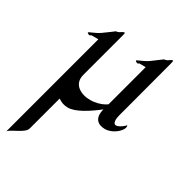

<svg xmlns="http://www.w3.org/2000/svg" viewBox="-173 -524 802 860"><g transform="rotate(30 228.5 -94.0)"><path d="M396.4 -121.6 466.7 -385.7 470.8 -400.9C474.7 -415.5 474.5 -418.5 472.1 -418.5C466.2 -418.5 457.7 -412.1 452.2 -408.2C445.5 -403.3 435.2 -402.8 435.2 -402.8L383.3 -364.3C361.7 -349.1 330.9 -339.8 329.3 -335.9C327.7 -331.5 338.4 -327.6 341.8 -327.6C345.2 -327.6 347.2 -331.5 347.2 -331.5H381.4L320.4 -104C316.2 -101.1 312.1 -98.6 308.7 -96.7C293.2 -87.9 266.5 -79.6 239.2 -79.6C215.7 -79.6 190 -85.5 172.2 -101.1C161.5 -110.4 148 -129.4 156.5 -161.1L215.4 -380.9C224.4 -414.6 226 -418.5 222.1 -418.5C216.2 -418.5 207.9 -413.1 202.5 -409.2C195.8 -404.3 185.4 -403.8 185.4 -403.8C185.4 -403.8 158.3 -382.8 133.7 -365.7C111.9 -350.1 80.7 -340.8 79.6 -336.9C78.6 -333 89.2 -329.1 92.2 -329.1C95.6 -329.1 97.7 -333.5 97.7 -333.5H135.3L-15.5 229.5C0.3 210.4 61.3 194.3 68.9 166L118 -17.2C132.2 -6.5 149.3 0 169.5 0C209.1 0 264 -35.6 312 -72.8C297.1 -17.1 328.2 0 361.4 0C399 0 435.2 -31.2 440.8 -52.2C443.4 -62 439.4 -64.9 438.9 -64.9C438.7 -60.5 412.3 -38.6 396.2 -38.6C380.5 -38.6 380.9 -63.5 386.2 -83.5Z"/></g></svg>

Font: Pierce
Style: Oblique
Weight: 400
Italic angle: -15°
Version: Version 0.2.0